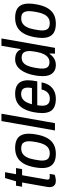

<svg xmlns="http://www.w3.org/2000/svg" viewBox="890 -1652 775 2594"><g transform="rotate(-90 1277.0 -355.5)"><path d="M135 12Q100 12 81 0.5Q62 -11 53.5 -30Q45 -49 45 -74Q45 -82 46.5 -91Q48 -100 49 -109L108 -444H51L65 -526H124L168 -674H247L220 -526H303L289 -444H206L150 -125Q149 -121 148 -111.5Q147 -102 147 -99Q147 -85 154.5 -78Q162 -71 178 -71H224L212 -3Q201 1 187.5 4Q174 7 160.5 9.5Q147 12 135 12Z M495 12Q432 12 389.5 -7.5Q347 -27 325 -68Q303 -109 303 -173Q303 -197 306 -223.5Q309 -250 314 -278Q331 -368 365 -425.5Q399 -483 451.5 -510.5Q504 -538 574 -538Q638 -538 681 -518.5Q724 -499 745.5 -458Q767 -417 767 -353Q767 -329 764.5 -303Q762 -277 756 -248Q740 -158 706 -100.5Q672 -43 620 -15.5Q568 12 495 12ZM501 -70Q543 -70 573 -89.5Q603 -109 622.5 -148.5Q642 -188 653 -249Q658 -277 660.5 -295.5Q663 -314 664 -327.5Q665 -341 665 -351Q665 -387 654.5 -410.5Q644 -434 623 -445Q602 -456 569 -456Q527 -456 497.5 -436.5Q468 -417 448.5 -378.5Q429 -340 418 -279Q413 -251 410 -231.5Q407 -212 405.5 -198.5Q404 -185 404 -174Q404 -138 414.5 -115Q425 -92 447 -81Q469 -70 501 -70Z M811 0 938 -723H1037L910 0Z M1240 12Q1175 12 1131.5 -7.5Q1088 -27 1067 -68.5Q1046 -110 1046 -172Q1046 -202 1049.5 -232.5Q1053 -263 1059 -293Q1074 -368 1104.5 -423Q1135 -478 1184.5 -508Q1234 -538 1307 -538Q1368 -538 1408.5 -518.5Q1449 -499 1469 -460Q1489 -421 1489 -363Q1489 -339 1485.5 -308.5Q1482 -278 1474 -239H1152Q1149 -220 1147 -203Q1145 -186 1145 -171Q1145 -136 1155.5 -113.5Q1166 -91 1187 -80Q1208 -69 1241 -69Q1264 -69 1283.5 -75.5Q1303 -82 1318.5 -95.5Q1334 -109 1346 -130.5Q1358 -152 1364 -181H1461Q1452 -133 1432.5 -96.5Q1413 -60 1384 -36Q1355 -12 1319 0Q1283 12 1240 12ZM1165 -311H1384Q1387 -328 1388.5 -342Q1390 -356 1390 -368Q1390 -399 1380.5 -418.5Q1371 -438 1352 -447.5Q1333 -457 1305 -457Q1269 -457 1241.5 -440Q1214 -423 1195.5 -390.5Q1177 -358 1165 -311Z M1696 12Q1649 12 1615 -8Q1581 -28 1563 -67Q1545 -106 1545 -163Q1545 -184 1547 -208.5Q1549 -233 1553 -260Q1564 -326 1583.5 -377Q1603 -428 1631 -464Q1659 -500 1694 -519Q1729 -538 1771 -538Q1805 -538 1831 -530Q1857 -522 1875.5 -506Q1894 -490 1904 -464H1910L1955 -723H2054L1927 0H1849L1851 -71H1844Q1818 -32 1780 -10Q1742 12 1696 12ZM1731 -74Q1769 -74 1796.5 -94Q1824 -114 1842.5 -152Q1861 -190 1871 -244Q1876 -270 1878.5 -288.5Q1881 -307 1882.5 -320.5Q1884 -334 1884 -345Q1884 -383 1873.5 -406Q1863 -429 1844 -439.5Q1825 -450 1798 -450Q1760 -450 1733.5 -432.5Q1707 -415 1689.5 -378.5Q1672 -342 1661 -285Q1656 -256 1652.5 -235Q1649 -214 1648 -199.5Q1647 -185 1647 -172Q1647 -122 1668 -98Q1689 -74 1731 -74Z M2253 12Q2190 12 2147.5 -7.5Q2105 -27 2083 -68Q2061 -109 2061 -173Q2061 -197 2064 -223.5Q2067 -250 2072 -278Q2089 -368 2123 -425.5Q2157 -483 2209.5 -510.5Q2262 -538 2332 -538Q2396 -538 2439 -518.5Q2482 -499 2503.5 -458Q2525 -417 2525 -353Q2525 -329 2522.5 -303Q2520 -277 2514 -248Q2498 -158 2464 -100.5Q2430 -43 2378 -15.5Q2326 12 2253 12ZM2259 -70Q2301 -70 2331 -89.5Q2361 -109 2380.5 -148.5Q2400 -188 2411 -249Q2416 -277 2418.5 -295.5Q2421 -314 2422 -327.5Q2423 -341 2423 -351Q2423 -387 2412.5 -410.5Q2402 -434 2381 -445Q2360 -456 2327 -456Q2285 -456 2255.5 -436.5Q2226 -417 2206.5 -378.5Q2187 -340 2176 -279Q2171 -251 2168 -231.5Q2165 -212 2163.5 -198.5Q2162 -185 2162 -174Q2162 -138 2172.5 -115Q2183 -92 2205 -81Q2227 -70 2259 -70Z"/></g></svg>

Font: Archivo SemiCondensed Medium
Style: Italic
Weight: 500
Width: 4
Italic angle: -10°
Designer: Hector Gatti
Foundry: Omnibus-Type
Version: Version 2.001